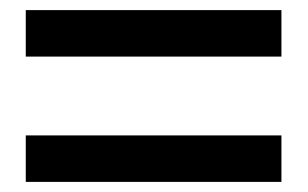

<svg xmlns="http://www.w3.org/2000/svg" viewBox="-20 -561 610 380"><path d="M537 -541H31V-449H537ZM31 -201H537V-293H31Z"/></svg>

Font: Bithumb Trading Sans Semibold
Style: Regular
Weight: 600
Designer: HamHyungwon
Foundry: Bithumb
Version: Version 1.100;Glyphs 3.1.2 (3151)